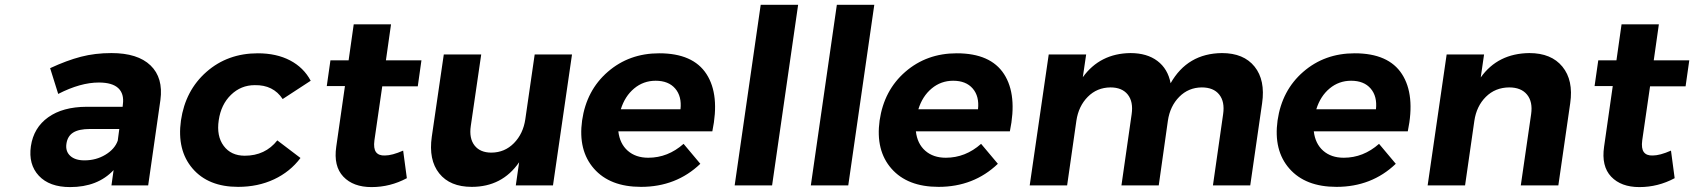

<svg xmlns="http://www.w3.org/2000/svg" viewBox="-20 -762 6962 789"><path d="M106.9 -161.1Q118.2 -237.3 178 -280Q237.8 -322.8 335.9 -323.2H483.9L484.9 -333Q490.7 -376.5 466.1 -399.7Q441.4 -422.9 386.2 -422.9Q310.5 -422.9 219.2 -376L186 -481.9Q254.4 -513.7 312.5 -528.8Q370.6 -543.9 438 -543.9Q545.9 -543.9 598.6 -493.2Q651.4 -442.4 639.2 -351.1L588.9 0H438L446.8 -63Q381.3 6.8 268.1 6.8Q183.1 6.8 139.6 -39.8Q96.2 -86.4 106.9 -161.1ZM252.9 -170.9Q248.5 -140.1 268.6 -121.6Q288.6 -103 327.1 -103Q375 -103 413.3 -126.2Q451.7 -149.4 463.9 -184.1L470.2 -231.9H349.1Q304.2 -231.9 280.8 -217.3Q257.3 -202.6 252.9 -170.9Z M723.6 -267.1Q741.7 -390.6 828.6 -466.8Q915.5 -543 1039.6 -543Q1116.2 -543 1172.1 -513.7Q1228 -484.4 1256.8 -430.2L1141.6 -355Q1103 -413.6 1026.9 -412.1Q970.2 -412.1 929.2 -372.3Q888.2 -332.5 878.9 -268.1Q869.1 -203.1 899.2 -162.6Q929.2 -122.1 985.8 -122.1Q1069.8 -122.1 1119.6 -185.1L1214.8 -112.8Q1172.4 -56.2 1106.2 -25.1Q1040 5.9 958.5 5.9Q835.9 5.9 771.2 -69.6Q706.5 -145 723.6 -267.1Z M1322.8 -408.2 1337.9 -514.2H1412.6L1433.6 -662.1H1586.9L1565.9 -514.2H1711.9L1696.8 -407.2H1550.8L1518.6 -185.1Q1514.2 -151.9 1525.1 -137Q1536.1 -122.1 1561.5 -123Q1591.3 -123 1636.7 -143.1L1651.9 -29.8Q1583.5 6.8 1506.8 6.8Q1431.6 6.8 1390.9 -36.1Q1350.1 -79.1 1361.8 -159.2L1397.5 -408.2Z M1754.4 -200.2 1803.7 -538.1H1957.5L1914.6 -244.1Q1907.2 -193.4 1930.2 -164.1Q1953.1 -134.8 1999.5 -134.8Q2054.2 -135.3 2092 -173.8Q2129.9 -212.4 2138.7 -272L2177.2 -538.1H2330.6L2252.4 0H2099.6L2113.3 -95.2Q2043.5 5.9 1918.5 5.9Q1829.1 5.9 1784.9 -49.6Q1740.7 -105 1754.4 -200.2Z M2372.1 -267.1Q2390.1 -391.1 2477.8 -467Q2565.4 -543 2689 -543Q2828.1 -543 2883.3 -457.5Q2938.5 -372.1 2907.2 -222.2H2521Q2526.9 -171.4 2559.6 -142.6Q2592.3 -113.8 2644 -113.8Q2724.6 -113.8 2789.1 -170.9L2857.9 -88.9Q2758.8 5.9 2614.3 5.9Q2486.3 5.9 2420.7 -69.1Q2355 -144 2372.1 -267.1ZM2531.2 -313H2776.4Q2782.2 -366.2 2754.6 -398.2Q2727.1 -430.2 2674.3 -430.2Q2624 -430.2 2585.9 -398.4Q2547.9 -366.7 2531.2 -313Z M2999 0 3106 -742.2H3259.8L3152.8 0Z M3312 0 3418.9 -742.2H3572.8L3465.8 0Z M3594.7 -267.1Q3612.8 -391.1 3700.4 -467Q3788.1 -543 3911.6 -543Q4050.8 -543 4106 -457.5Q4161.1 -372.1 4129.9 -222.2H3743.7Q3749.5 -171.4 3782.2 -142.6Q3814.9 -113.8 3866.7 -113.8Q3947.3 -113.8 4011.7 -170.9L4080.6 -88.9Q3981.4 5.9 3836.9 5.9Q3709 5.9 3643.3 -69.1Q3577.6 -144 3594.7 -267.1ZM3753.9 -313H3999Q4004.9 -366.2 3977.3 -398.2Q3949.7 -430.2 3897 -430.2Q3846.7 -430.2 3808.6 -398.4Q3770.5 -366.7 3753.9 -313Z M4211.4 0 4289.6 -538.1H4443.4L4429.7 -444.8Q4500.5 -542.5 4625.5 -543.9Q4693.4 -543.9 4736.3 -511.5Q4779.3 -479 4790.5 -419.9Q4859.9 -542.5 5001.5 -543.9Q5090.8 -543.9 5135.5 -488.3Q5180.2 -432.6 5166.5 -337.9L5117.7 0H4964.4L5006.3 -293Q5013.7 -344.2 4990.2 -373.5Q4966.8 -402.8 4918.5 -402.8Q4863.8 -402.3 4825.9 -364Q4788.1 -325.7 4779.3 -266.1L4741.7 0H4588.4L4630.4 -293Q4637.7 -344.2 4614.3 -373.5Q4590.8 -402.8 4543.5 -402.8Q4487.8 -402.3 4450 -364Q4412.1 -325.7 4403.3 -266.1L4365.2 0Z M5230 -267.1Q5248 -391.1 5335.7 -467Q5423.3 -543 5546.9 -543Q5686 -543 5741.2 -457.5Q5796.4 -372.1 5765.1 -222.2H5378.9Q5384.8 -171.4 5417.5 -142.6Q5450.2 -113.8 5502 -113.8Q5582.5 -113.8 5647 -170.9L5715.8 -88.9Q5616.7 5.9 5472.2 5.9Q5344.2 5.9 5278.6 -69.1Q5212.9 -144 5230 -267.1ZM5389.2 -313H5634.3Q5640.1 -366.2 5612.5 -398.2Q5585 -430.2 5532.2 -430.2Q5481.9 -430.2 5443.8 -398.4Q5405.8 -366.7 5389.2 -313Z M5846.7 0 5924.8 -538.1H6078.6L6064.9 -443.8Q6135.3 -542.5 6264.6 -543.9Q6355 -543.9 6400.6 -488Q6446.3 -432.1 6432.6 -337.9L6383.8 0H6229.5L6272 -293Q6279.3 -343.8 6255.1 -373.3Q6231 -402.8 6181.6 -402.8Q6124.5 -402.3 6085.9 -364Q6047.4 -325.7 6038.6 -265.1L6000.5 0Z M6532.7 -408.2 6547.9 -514.2H6622.6L6643.6 -662.1H6796.9L6775.9 -514.2H6921.9L6906.7 -407.2H6760.7L6728.5 -185.1Q6724.1 -151.9 6735.1 -137Q6746.1 -122.1 6771.5 -123Q6801.3 -123 6846.7 -143.1L6861.8 -29.8Q6793.5 6.8 6716.8 6.8Q6641.6 6.8 6600.8 -36.1Q6560.1 -79.1 6571.8 -159.2L6607.4 -408.2Z"/></svg>

Font: Trueno SemiBold
Style: Italic
Weight: 600
Designer: Julieta Ulanovsky
Foundry: Julieta Ulanovsky
Version: Version 3.001b | FøM Fix